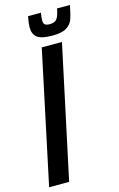

<svg xmlns="http://www.w3.org/2000/svg" viewBox="-140 -911 597 964"><g transform="rotate(-15 159.0 -428.5)"><path d="M-10 0 136 -688H241L94 0ZM103 -800Q103 -819 110 -857H177Q173 -836 173 -817Q173 -803 180 -796.5Q187 -790 206 -790Q233 -790 243.5 -805.5Q254 -821 261 -857H328Q318 -807 309.5 -784Q301 -761 277 -746Q253 -731 204 -731Q147 -731 125 -748Q103 -765 103 -800Z"/></g></svg>

Font: Saira Ultra Condensed
Style: Bold Italic
Weight: 700
Width: 1
Italic angle: -12°
Designer: Hector Gatti with collaboration of the Omnibus-Type team
Foundry: Omnibus-Type
Version: Version 1.001; ttfautohint (v1.8)